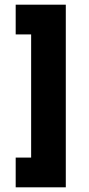

<svg xmlns="http://www.w3.org/2000/svg" viewBox="-20 -760 381 820"><path d="M47 40V-87H113V-613H47V-740H261V40Z"/></svg>

Font: Raleway ExtraBold
Style: Regular
Weight: 800
Designer: Matt McInerney, Pablo Impallari, Rodrigo Fuenzalida
Foundry: Matt McInerney, Pablo Impallari, Rodrigo Fuenzalida
Version: Version 4.026